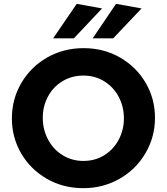

<svg xmlns="http://www.w3.org/2000/svg" viewBox="-20 -967 870 1001"><path d="M788 -353Q788 -452 739.5 -535Q691 -618 606 -667Q521 -716 416 -716Q311 -716 225.5 -667Q140 -618 91 -534Q42 -450 42 -350Q42 -250 90.5 -167Q139 -84 224 -35Q309 14 414 14Q517 14 602.5 -34.5Q688 -83 738 -167.5Q788 -252 788 -353ZM626 -350Q626 -290 599 -239Q572 -188 524 -158Q476 -128 415 -128Q354 -128 305.5 -158.5Q257 -189 230 -240.5Q203 -292 203 -353Q203 -413 230 -463.5Q257 -514 305.5 -543.5Q354 -573 415 -573Q476 -573 524.5 -542.5Q573 -512 599.5 -461Q626 -410 626 -350ZM512 -923 380 -947 257 -767H365ZM718 -923 585 -947 463 -767H570Z"/></svg>

Font: Geom
Style: Bold
Weight: 700
Version: Version 1.102